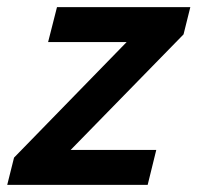

<svg xmlns="http://www.w3.org/2000/svg" viewBox="-47 -520 555 540"><path d="M-26.7 0 -7.5 -76.7 309.2 -401.7H88.3L113.3 -500H488.3L469.2 -423.3L151.7 -98.3H392.5L368.3 0Z"/></svg>

Font: Funnel Sans SemiBold
Style: Italic
Weight: 600
Italic angle: -14.036°
Designer: NORD ID, Kristian Moeller
Foundry: Dicotype
Version: Version 1.000